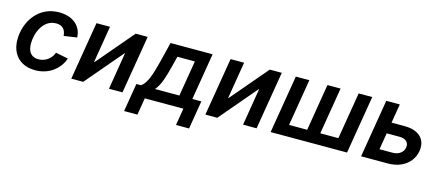

<svg xmlns="http://www.w3.org/2000/svg" viewBox="-50 -1058 3949 1728"><g transform="rotate(15 1924.0 -194.5)"><path d="M261.2 11.2Q191.4 11.2 141.1 -16.8Q90.8 -44.9 64 -95.7Q37.1 -146.5 37.1 -214.4Q37.1 -277.8 57.1 -337.6Q77.1 -397.5 116 -445.1Q154.8 -492.7 210.9 -520.5Q267.1 -548.3 339.4 -548.3Q386.2 -548.3 424.6 -536.1Q462.9 -523.9 491 -500.7Q519 -477.5 534.9 -444.8Q550.8 -412.1 552.2 -371.6L430.7 -353.5Q429.2 -374.5 423.1 -391.4Q417 -408.2 405.8 -420.4Q394.5 -432.6 377.7 -439Q360.8 -445.3 337.9 -445.3Q294.4 -445.3 261.7 -424.1Q229 -402.8 207.3 -368.2Q185.5 -333.5 174.8 -292.5Q164.1 -251.5 164.1 -212.4Q164.1 -176.8 174.6 -149.4Q185.1 -122.1 207.5 -106.9Q230 -91.8 265.1 -91.8Q289.1 -91.8 310.5 -98.9Q332 -106 350.1 -118.9Q368.2 -131.8 381.8 -149.9Q395.5 -168 403.8 -189.9L520 -166.5Q505.9 -125.5 480.7 -92.8Q455.6 -60.1 422.1 -36.9Q388.7 -13.7 347.9 -1.2Q307.1 11.2 261.2 11.2Z M1073.7 0H947.8L1004.4 -343.8H1000L707.5 0H596.7L686.5 -541H812.5L755.9 -197.8H759.8L1051.8 -541H1163.6Z M1131.3 158.7 1174.8 -105H1217.8Q1237.8 -118.7 1253.2 -141.1Q1268.6 -163.6 1281.5 -194.6Q1294.4 -225.6 1305.9 -264.4Q1317.4 -303.2 1329.1 -349.1L1376.5 -541H1768.6L1696.3 -105H1780.3L1736.8 158.7H1614.7L1641.1 0H1281.7L1255.4 158.7ZM1348.6 -105H1575.7L1630.9 -437.5H1468.3L1445.8 -349.1Q1425.3 -263.7 1403.1 -203.1Q1380.9 -142.6 1348.6 -105Z M2323.2 0H2197.3L2253.9 -343.8H2249.5L1957 0H1846.2L1936 -541H2062L2005.4 -197.8H2009.3L2301.3 -541H2413.1Z M2543.9 -541H2669.9L2597.7 -105H2766.6L2838.4 -541H2960.9L2888.7 -105H3057.1L3129.4 -541H3255.9L3166 0H2454.1Z M3445.3 -363.8H3605.5Q3673.8 -363.8 3718.5 -340.8Q3763.2 -317.9 3782.2 -277.1Q3801.3 -236.3 3792.5 -182.1Q3783.7 -128.9 3751 -87.6Q3718.3 -46.4 3666 -23.2Q3613.8 0 3545.9 0H3296.9L3386.7 -541H3512.7L3440.4 -104.5H3561.5Q3604.5 -104.5 3633.5 -125.5Q3662.6 -146.5 3668 -180.7Q3673.8 -216.3 3652.3 -237.8Q3630.9 -259.3 3588.4 -259.3H3427.7Z"/></g></svg>

Font: Inter 17pt SemiBold
Style: Italic
Weight: 600
Italic angle: -9.3988°
Version: Version 4.001;git-66647c0bb